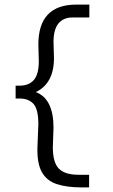

<svg xmlns="http://www.w3.org/2000/svg" viewBox="-20 -721 490 836"><path d="M335 95Q271 95 227 80.5Q183 66 162 28Q141 -10 143 -80L147 -180Q147 -246 125.5 -269Q104 -292 66 -292H48V-348H65Q106 -348 127.5 -373Q149 -398 149 -455L147 -527Q147 -701 312 -701H369V-645H297Q213 -645 213 -538L215 -468Q215 -358 136 -320Q213 -291 213 -165L210 -81Q210 -13 236.5 13.5Q263 40 322 40H368V95Z"/></svg>

Font: Inconsolata SemiCondensed
Style: Regular
Weight: 400
Width: 4
Monospace: yes
Designer: Raph Levien, Cyreal, Brenton Simpson
Foundry: Raph Levien, Cyreal, Google
Version: Version 3.001; ttfautohint (v1.8.2.53-6de2)